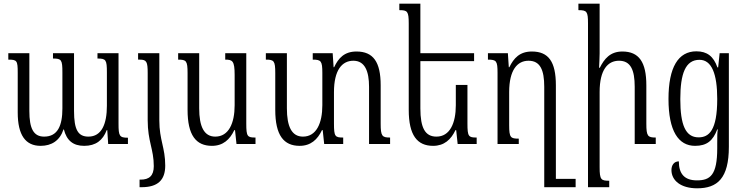

<svg xmlns="http://www.w3.org/2000/svg" viewBox="-20 -780 4038 1040"><path d="M508 -492V-463C554 -463 559 -456 559 -388V-207C559 -109 531 -40 459 -40C403 -40 381 -77 381 -179V-492H267V-463C313 -463 318 -456 318 -388V-193C318 -100 293 -40 219 -40C161 -40 139 -85 139 -179V-492H25V-457C72 -457 76 -452 76 -386V-171C76 -47 119 10 200 10C259 10 304 -18 324 -79H326C341 -19 376 10 436 10C499 10 537 -20 558 -75H561L566 0H673V-34C627 -34 622 -43 622 -110V-492Z M780 -129C780 -14 813 28 813 120C813 172 788 193 742 193H736V234H747C835 234 875 195 875 117C875 19 843 -21 843 -128V-492H728V-457H737C774 -457 780 -446 780 -384Z M1128 10C1188 10 1225 -24 1249 -75H1253L1261 0H1364V-35C1320 -35 1314 -40 1314 -111V-492H1200V-457C1239 -457 1251 -451 1251 -374V-210C1251 -113 1219 -40 1146 -40C1085 -40 1059 -95 1059 -193V-492H945V-457C989 -457 996 -451 996 -384V-185C996 -47 1042 10 1128 10Z M2042 -110V-318C2042 -444 2002 -501 1911 -501C1845 -501 1813 -465 1790 -416H1787L1782 -492H1674V-457C1719 -457 1726 -450 1726 -385V-210C1726 -113 1694 -40 1621 -40C1560 -40 1534 -95 1534 -193V-492H1420V-457C1464 -457 1471 -451 1471 -384V-185C1471 -47 1517 10 1603 10C1663 10 1700 -24 1724 -75H1728L1736 0H1839V-35C1795 -35 1789 -40 1789 -111V-281C1789 -401 1833 -451 1894 -451C1957 -451 1979 -393 1979 -310V0H2093V-35C2050 -35 2042 -42 2042 -110Z M2512 -320H2449V-210C2449 -113 2417 -40 2344 -40C2283 -40 2257 -87 2257 -193V-449H2548V-492H2257V-760H2143V-725C2187 -725 2194 -719 2194 -652V-185C2194 -47 2240 10 2326 10C2386 10 2423 -24 2447 -75H2451L2459 0H2562V-35C2518 -35 2512 -40 2512 -111Z M2861 -501C2795 -501 2763 -465 2739 -416H2736L2731 -492H2623V-457C2669 -457 2675 -450 2675 -385V0H2790V-29C2746 -29 2738 -34 2738 -102V-281C2738 -401 2782 -451 2843 -451C2906 -451 2928 -401 2928 -310V234H3098V189H2991V-318C2991 -446 2951 -501 2861 -501Z M3532 -35C3489 -35 3481 -42 3481 -110V-318C3481 -444 3441 -501 3351 -501C3285 -501 3253 -461 3229 -413H3225C3226 -439 3228 -465 3228 -491V-760H3113V-725C3159 -725 3165 -718 3165 -653V234H3280V199C3236 199 3228 194 3228 126V-282C3228 -402 3272 -451 3333 -451C3396 -451 3418 -401 3418 -310V0H3532Z M3756 240C3866 240 3928 186 3928 15V-492H3878L3870 -415H3866C3845 -475 3810 -502 3752 -502C3654 -502 3601 -416 3601 -244C3601 -70 3655 10 3745 10C3809 10 3842 -18 3865 -79H3868C3865 -57 3865 -47 3865 -2V23C3865 169 3827 197 3755 197C3688 197 3657 162 3657 94C3631 94 3617 115 3617 141C3617 198 3668 240 3756 240ZM3764 -36C3693 -36 3665 -104 3665 -243C3665 -382 3693 -456 3769 -456C3835 -456 3865 -380 3865 -244C3865 -73 3820 -36 3764 -36Z"/></svg>

Font: Noto Serif Armenian ExtraCondensed
Style: Regular
Weight: 400
Width: 2
Designer: Monotype Design Team
Foundry: Monotype Imaging Inc.
Version: Version 2.008